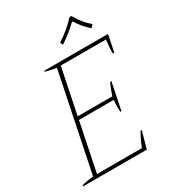

<svg xmlns="http://www.w3.org/2000/svg" viewBox="-213 -1011 1009 1124"><g transform="rotate(-30 292.0 -449.0)"><path d="M315 -795Q389 -844 438 -898H451Q481 -841 534 -795L517 -777Q468 -821 442 -866H436Q385 -817 324 -777ZM11 -6Q40 -16 91 -21L226 -678Q176 -685 151 -695L152 -700H584L561 -586H552Q551 -590 551 -603Q551 -624 557 -678H252L189 -371H423Q440 -423 455 -451H463L426 -269H419Q417 -285 417 -297Q417 -313 420 -349H185L118 -22H422Q427 -39 442 -69.5Q457 -100 466 -114H474L442 0H10Z"/></g></svg>

Font: Trirong Thin
Style: Italic
Weight: 250
Italic angle: -12°
Designer: Katatrad Team
Foundry: CadsonDemak
Version: Version 1.001